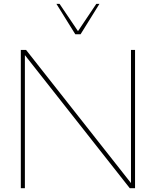

<svg xmlns="http://www.w3.org/2000/svg" viewBox="-20 -997 826 1017"><path d="M406.7 -815.4H378.9L278.8 -976.6H295.4L393.1 -832L490.2 -976.6H506.8ZM695.3 0H667.5L111.8 -705.1V0H90.3V-732.4H118.2L673.8 -27.3V-732.4H695.3Z"/></svg>

Font: Kumbh Sans Thin
Style: Regular
Weight: 250
Version: Version 1.004